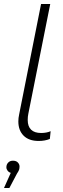

<svg xmlns="http://www.w3.org/2000/svg" viewBox="-20 -703 314 963"><path d="M72 -94Q72 -111 76 -129L186 -683H232L122 -132Q119 -118 119 -101Q119 -69 136 -52.5Q153 -36 186 -36Q214 -36 234 -45L230 -6Q205 4 174 4Q125 4 98.5 -22.5Q72 -49 72 -94ZM78 132Q78 142 75.5 149Q73 156 65 168L27 240H0L34 164Q24 161 18 153Q12 145 12 136Q12 122 21 112.5Q30 103 45 103Q61 103 69.5 112Q78 121 78 132Z"/></svg>

Font: Montserrat Ace
Style: Light Italic
Weight: 300
Italic angle: -11.3°
Designer: Julieta Ulanovsky
Foundry: Julieta Ulanovsky
Version: Version 1